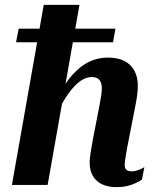

<svg xmlns="http://www.w3.org/2000/svg" viewBox="-20 -761 639 790"><path d="M57 -643 46 -587H445L455 -643ZM503 -152 536 -321Q542 -350 544.5 -370.5Q547 -391 547 -409Q547 -444 533 -470Q519 -496 492 -510Q465 -524 425 -524Q376 -524 336 -501Q296 -478 263 -435Q230 -392 199 -331L215 -296Q239 -345 263 -378Q287 -411 310.5 -427.5Q334 -444 357 -444Q380 -444 389.5 -431.5Q399 -419 399 -398Q399 -385 396.5 -368.5Q394 -352 390 -331L361 -181Q357 -160 354.5 -143.5Q352 -127 350.5 -115Q349 -103 349 -92Q349 -58 363 -35.5Q377 -13 401.5 -2Q426 9 460 9Q483 9 502.5 4.5Q522 0 538 -7.5Q554 -15 564 -22L574 -73Q569 -70 560.5 -66Q552 -62 542 -59Q532 -56 521 -56Q507 -56 500 -62.5Q493 -69 493 -83Q493 -90 494.5 -100Q496 -110 498 -123Q500 -136 503 -152ZM160 -741 29 0H176L307 -741Z"/></svg>

Font: Roboto Serif 72pt SemiCondensed SemiBold
Style: Italic
Weight: 600
Width: 4
Italic angle: -10°
Designer: Greg Gazdowicz
Foundry: Commercial Type
Version: Version 1.008